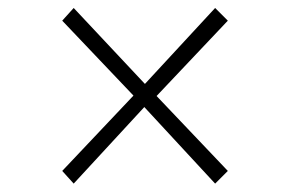

<svg xmlns="http://www.w3.org/2000/svg" viewBox="-20 -516 709 469"><path d="M306 -282.5 132 -465.5 160 -496.5 334 -311 505.5 -496.5 536.5 -465.5 362.5 -281.5 536.5 -98.5 505.5 -67.5 332.5 -254.5 160 -67.5 132 -98.5Z"/></svg>

Font: Merriweather 144pt
Style: Bold
Weight: 700
Version: Version 2.100